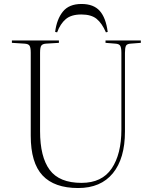

<svg xmlns="http://www.w3.org/2000/svg" viewBox="-20 -934 770 968"><path d="M374 14Q254 14 194.5 -49.5Q135 -113 135 -250V-668Q135 -694 129 -703.5Q123 -713 103 -714L40 -718V-730H277V-718L212 -714Q196 -713 189 -705Q182 -697 182 -668V-273Q182 -143 230.5 -77.5Q279 -12 391 -12Q494 -12 543 -84.5Q592 -157 592 -281V-668Q592 -692 586.5 -702.5Q581 -713 561 -714L512 -718V-730H690V-718L639 -714Q620 -713 615 -703Q610 -693 610 -667V-271Q610 -135 549 -60.5Q488 14 374 14ZM391 -914Q452 -914 483 -879Q514 -844 523 -773L514 -771Q494 -817 467 -839Q440 -861 390 -861Q339 -861 311.5 -837.5Q284 -814 268 -771L258 -773Q266 -837 297 -875.5Q328 -914 391 -914Z"/></svg>

Font: Literata 72pt ExtraLight
Style: Regular
Weight: 200
Designer: Latin by Veronika Burian and Jose Scaglione. Greek by Irene Vlachou. Cyrillic by Vera Evstafieva.
Foundry: TypeTogether
Version: Version 3.002